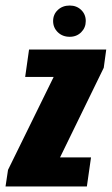

<svg xmlns="http://www.w3.org/2000/svg" viewBox="-45 -674 404 694"><path d="M-25 0 -16 -60 149 -396H46L60 -495H339L330 -429L172 -105H284L269 0ZM207 -541Q181 -541 164 -557.5Q147 -574 147 -598Q147 -622 164 -638Q181 -654 207 -654Q232 -654 248.5 -638Q265 -622 265 -598Q265 -574 248.5 -557.5Q232 -541 207 -541Z"/></svg>

Font: Alumni Sans Black
Style: Italic
Weight: 900
Italic angle: -8°
Version: Version 1.016